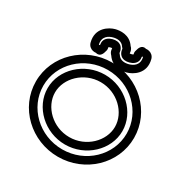

<svg xmlns="http://www.w3.org/2000/svg" viewBox="-184 -945 1084 1121"><g transform="rotate(30 358.0 -384.0)"><path d="M106 -292.6C106 -165.7 220.2 -57.5 358 -57.5C495.8 -57.5 610 -165.7 610 -292.6C610 -419.5 495.8 -527.7 358 -527.7C220.2 -527.7 106 -419.5 106 -292.6ZM156 -292.6C156 -388.7 245.5 -477.7 358 -477.7C470.6 -477.7 560 -388.7 560 -292.6C560 -196.5 470.5 -107.5 358 -107.5C245.4 -107.5 156 -196.5 156 -292.6ZM77.2 -292.6C77.2 -439.3 202.3 -560.2 358 -560.2C513.7 -560.2 638.8 -439.3 638.8 -292.6C638.8 -145.9 513.7 -25 358 -25C202.3 -25 77.2 -145.9 77.2 -292.6ZM27.2 -292.6C27.2 -116.3 176.6 25 358 25C539.4 25 688.8 -116.3 688.8 -292.6C688.8 -468.9 539.4 -610.2 358 -610.2C176.6 -610.2 27.2 -468.9 27.2 -292.6ZM367.8 -711.8C368.2 -711.5 368.7 -711 368.8 -711C369.2 -707.6 369.8 -702.7 371.6 -695.9C373.9 -687.3 378.5 -676.9 388.1 -668.8C403.1 -656.1 423.7 -654.9 444.7 -660.5C466.9 -666.4 483.6 -679.1 489.7 -697.2C493.1 -707.4 492.3 -718 491.1 -724.1C491.2 -725 491.5 -726.7 491.6 -727.4C493 -727.9 492.6 -727.7 493.3 -728C494.4 -728.5 493.7 -728.2 494.1 -728.4C495.4 -728.6 496.9 -728.5 497.6 -728.4C510.1 -677.6 473.5 -657.3 447.4 -650.3C424.7 -644.2 391.7 -642.3 373.6 -671.9C372.3 -674.2 370.1 -676.6 368.4 -678C368 -678.4 367.4 -678.9 367.4 -678.9C366.9 -682.2 366.4 -687.2 364.6 -694C362.2 -702.6 357.7 -713 348.1 -721.1C333.1 -733.7 312.5 -735 291.5 -729.4C269.3 -723.4 252.5 -710.7 246.4 -692.7C243 -682.4 243.9 -671.9 245.1 -665.8C245 -664.9 244.7 -663.1 244.6 -662.5C243.1 -662 243.5 -662.1 242.8 -661.9C241.7 -661.4 242.5 -661.7 242 -661.5C240.7 -661.3 239.2 -661.3 238.6 -661.5C226 -712.3 262.6 -732.6 288.8 -739.6C311.5 -745.7 344.4 -747.6 362.5 -718C363.9 -715.7 366.1 -713.3 367.8 -711.8ZM403 -747.4C366.2 -802.6 303.6 -795.3 275.8 -787.9C239.9 -778.3 166.5 -737.2 190.6 -647.4C193 -638.3 198.1 -630.2 204.5 -624.4C217.7 -612.5 234.3 -610 247.8 -611.8C280.5 -601.4 289.8 -638.1 290.6 -640.5C294.3 -652.4 298.2 -660.1 294.2 -675.1C294.1 -675.7 294 -676 293.9 -676.5C294.5 -677 297.5 -679.2 304.4 -681.1C310.6 -682.7 314 -682.8 315.8 -682.6C315.9 -682.3 316.1 -681.7 316.3 -681.1C317.4 -676.9 314.5 -660.7 333.1 -642.4C370 -587.3 432.6 -594.6 460.3 -602C496.2 -611.6 569.6 -652.7 545.6 -742.5C543.1 -751.6 538.1 -759.6 531.7 -765.4C518.4 -777.4 501.9 -779.8 488.3 -778.1C455.7 -788.5 446.3 -751.8 445.6 -749.4C441.9 -737.5 437.9 -729.8 441.9 -714.7C442.1 -714.2 442.1 -713.9 442.2 -713.3C441.7 -712.9 438.7 -710.6 431.7 -708.8C425.6 -707.1 422.1 -707.1 420.4 -707.3C420.3 -707.6 420.1 -708.2 419.9 -708.8C418.5 -713.8 420.9 -719.4 413.7 -733.6C410.9 -739.2 409.3 -741.3 403 -747.4Z"/></g></svg>

Font: Hi.
Style: Regular
Weight: 400
Designer: Mew Too, Robert Jablonski
Foundry: Cannot Into Space Fonts
Version: Version 1.996